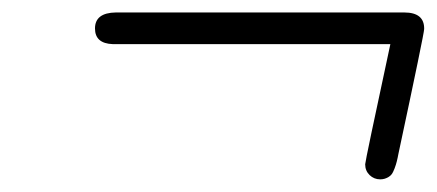

<svg xmlns="http://www.w3.org/2000/svg" viewBox="-20 -385 694 305"><path d="M130.9 -339.8Q130.9 -364.7 164.1 -365.2H622.1Q654.3 -365.2 653.8 -338.9Q653.8 -332 612.8 -140.1Q612.8 -139.2 611.8 -135Q610.8 -130.9 610.4 -128.9Q609.9 -127 608.9 -123.5Q607.9 -120.1 606.9 -117.7Q606 -115.2 604.5 -112.1Q603 -108.9 601.1 -106.9Q599.1 -105 596.7 -103.5Q594.2 -102.1 591.1 -101.1Q587.9 -100.1 584 -100.1Q574.2 -100.1 567.1 -106.9Q560.1 -113.8 560.1 -124Q560.1 -128.9 600.1 -314.9H159.2Q130.9 -315.9 130.9 -339.8Z"/></svg>

Font: CMU Bright
Style: SemiBoldOblique
Weight: 600
Italic angle: -12°
Version: Version 0.7.0